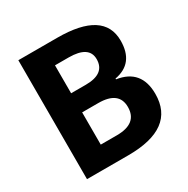

<svg xmlns="http://www.w3.org/2000/svg" viewBox="-162 -856 975 998"><g transform="rotate(-30 325.0 -357.0)"><path d="M78.8 0V-713.9H312.1Q590.5 -713.9 590.5 -536.5Q590.5 -401 468.7 -378.9V-374Q608.3 -353.2 608.3 -206.6Q608.3 0 326.8 0ZM230.5 -119.8H326.8Q450.6 -119.8 450.6 -219Q450.6 -313.3 326.8 -313.3H230.5ZM230.5 -428H318.6Q434.3 -428 434.3 -515.4Q434.3 -595.6 312.1 -595.6H230.5Z"/></g></svg>

Font: Nokora
Style: Regular
Weight: 400
Designer: Danh Hong
Foundry: Danh Hong
Version: Version 9.000